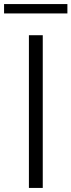

<svg xmlns="http://www.w3.org/2000/svg" viewBox="-62 -923 351 943"><path d="M-42 -903H269V-857H-42ZM80 -750H148V0H80Z"/></svg>

Font: Oakes Grotesk Light
Style: Regular
Weight: 300
Designer: Samuel Oakes
Foundry: Samuel Oakes
Version: Version 1.000;PS 001.000;hotconv 1.0.88;makeotf.lib2.5.64775